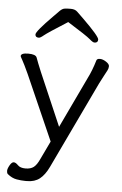

<svg xmlns="http://www.w3.org/2000/svg" viewBox="-59 -767 619 973"><g transform="rotate(5 250.0 -280.5)"><path d="M254 -657Q153 -593 136.5 -579Q120 -565 112 -565Q94 -565 94 -580.5Q94 -596 175 -678Q195 -699 206.5 -710Q218 -721 228.5 -723Q239 -725 261 -725Q283 -725 295 -713Q307 -701 327 -682Q413 -598 413 -581.5Q413 -565 395 -565Q387 -565 369.5 -580.5Q352 -596 254 -657ZM29 -464Q29 -480 66.5 -480Q104 -480 110 -464Q118 -441 138 -393L254 -124L377 -383Q397 -422 413 -476Q416 -485 430.5 -485Q445 -485 462 -474Q479 -463 479 -452Q479 -441 473.5 -430.5Q468 -420 457 -399.5Q446 -379 437 -361L226 82Q206 124 180.5 144Q155 164 116 164H106Q87 164 63 160Q39 156 16 137Q11 132 11 121Q11 110 21 92.5Q31 75 41 75Q51 75 63.5 88Q76 101 102.5 101Q129 101 144.5 89Q160 77 174 46L218 -46L72 -377Q50 -425 39.5 -443.5Q29 -462 29 -464Z"/></g></svg>

Font: Moon Stars Kai T
Style: Regular
Weight: 400
Designer: GuiWonder
Version: Version 1.101